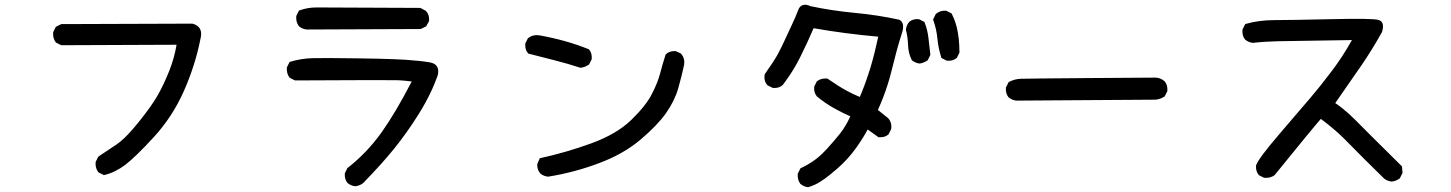

<svg xmlns="http://www.w3.org/2000/svg" viewBox="-20 -738 6040 799"><path d="M410.6 -10.3 391.1 -20 389.6 -21 388.7 -22Q376 -39.1 377.9 -63V-64L378.4 -64.9L388.2 -84.5L389.2 -85.9L390.1 -86.9Q429.2 -112.3 466.3 -137.7Q473.6 -142.6 481.4 -149.2Q489.3 -155.8 498 -164.1Q506.8 -172.4 516.4 -182.6Q525.9 -192.9 535.9 -204.6Q545.9 -216.3 557.1 -230Q611.3 -297.4 636.5 -341.8Q661.6 -386.2 684.1 -442.4Q705.1 -495.1 714.8 -551.8L236.3 -549.8H234.9L233.9 -550.3L214.4 -560.1L212.9 -561L211.9 -562Q199.2 -579.1 201.2 -603V-604L201.7 -605L211.4 -624.5L212.4 -626.5L214.4 -627.4L233.9 -637.2L234.9 -637.7H236.3L779.3 -639.6H779.8H780.8Q795.9 -635.7 804.9 -627.2Q814 -618.7 816.2 -606.2Q818.4 -593.8 814.5 -577.6Q792.5 -465.8 745.1 -358.9Q697.3 -251.5 620.1 -167.5Q581.5 -125.5 551.8 -96.7Q522 -67.9 501 -51.8Q458.5 -20 414.6 -9.8L412.1 -9.3Z M1457.5 37.1Q1439.9 34.7 1426.8 23.9L1426.3 23.4Q1413.1 7.8 1415 -16.1V-17.1L1415.5 -18.1L1425.3 -37.6L1425.8 -39.1L1427.2 -39.6Q1508.3 -103.5 1567.4 -186.5Q1625 -267.1 1693.4 -398.9Q1684.6 -399.9 1676.3 -400.9Q1668 -401.9 1659.4 -402.6Q1650.9 -403.3 1642.3 -403.8Q1633.8 -404.3 1625 -404.3Q1585 -405.3 1209 -403.3H1207.5L1206.5 -403.8L1187 -413.6L1185.5 -414.6L1184.6 -415.5Q1171.9 -432.6 1173.8 -456.5V-457.5L1174.3 -458.5L1184.1 -478L1185.5 -480.5L1188 -481Q1233.4 -495.1 1285.6 -496.1Q1336.9 -497.1 1471.7 -495.1Q1516.6 -494.6 1553.5 -493.7Q1590.3 -492.7 1618.7 -491.7Q1647 -490.7 1667.5 -489.3Q1728 -485.4 1768.6 -478.5Q1770.5 -478 1772.5 -477.5Q1774.4 -477.1 1776.4 -476.6Q1785.6 -474.1 1791.7 -469Q1797.9 -463.9 1800.8 -456.8Q1803.7 -449.7 1803.7 -440.7Q1803.7 -431.6 1800.8 -421.4L1800.3 -420.9Q1790 -392.6 1777.6 -365.2Q1765.1 -337.9 1750.7 -311.5Q1736.3 -285.2 1720.2 -259.8Q1671.9 -183.1 1619.9 -118.9Q1567.9 -54.7 1491.7 23.4L1491.2 23.9L1490.7 24.4Q1476.1 35.2 1458.5 37.1H1458ZM1256.3 -615.2Q1237.8 -617.2 1224.6 -628.4L1224.1 -628.9L1223.6 -629.4Q1210.9 -646.5 1212.9 -670.4V-671.4L1213.4 -672.4L1223.1 -691.9L1224.1 -694.3L1226.6 -694.8Q1259.8 -707 1296.9 -707Q1333 -707 1727.5 -705.1H1729L1730.5 -704.6L1752 -692.9L1752.4 -692.4L1753.4 -691.4Q1767.6 -675.8 1765.6 -651.9V-650.4L1765.1 -649.4L1754.4 -629.9L1753.4 -628.4L1751.5 -627.4L1731.9 -617.7L1731 -617.2H1729.5L1256.8 -615.2Z M2260.3 -2.9Q2242.7 -4.9 2230 -14.6L2229.5 -15.1V-15.6Q2214.8 -29.8 2215.8 -54.2V-55.2L2216.3 -56.2L2225.1 -76.7L2226.1 -79.1L2229 -80.1Q2336.4 -103.5 2442.4 -142.1Q2547.4 -180.7 2607.9 -239.7Q2668 -298.3 2692.4 -346.2Q2717.3 -394.5 2727.1 -432.6Q2737.3 -471.2 2749.5 -509.8V-510.7L2751 -511.7Q2757.8 -519 2767.8 -522.5Q2777.8 -525.9 2790.5 -525.4H2791.5L2792.5 -524.9L2812 -516.1L2813 -515.6L2814 -514.6Q2830.6 -496.1 2827.1 -470.2V-469.7V-469.2Q2816.4 -419.4 2802.2 -369.6Q2787.6 -318.8 2751.5 -267.1Q2715.3 -215.8 2644.5 -156.2Q2573.2 -96.2 2471.7 -58.6Q2370.6 -20.5 2261.7 -2.9H2260.7ZM2393.6 -456.5Q2341.3 -473.6 2287.1 -487.3Q2232.9 -501 2180.2 -514.6L2178.2 -515.1L2177.2 -516.6Q2170.4 -524.4 2167.7 -534.4Q2165 -544.4 2166 -556.2V-557.1L2166.5 -558.1L2176.3 -577.6L2176.8 -579.1L2178.2 -579.6Q2197.8 -595.2 2225.6 -590.8Q2279.8 -581.1 2329.8 -567.1Q2379.9 -553.2 2428.7 -533.7L2430.2 -533.2L2431.2 -532.2Q2438 -524.4 2440.7 -514.4Q2443.4 -504.4 2442.4 -492.7V-491.7L2441.9 -490.7L2432.1 -471.2L2431.2 -469.7L2430.2 -468.8Q2427.2 -466.8 2424.1 -465.1Q2420.9 -463.4 2417.5 -461.9Q2414.1 -460.4 2410.6 -459.2Q2407.2 -458 2403.6 -457.3Q2399.9 -456.5 2396 -456.1H2395Z M3342.3 41Q3333.5 40 3325.9 36.6Q3318.4 33.2 3311.5 27.8L3311 27.3L3310.5 26.9Q3297.9 9.8 3299.8 -14.2V-15.1L3300.3 -16.1L3310.1 -35.6L3311 -37.6L3313 -38.6Q3341.8 -51.8 3367.7 -70.3Q3376.5 -76.2 3385 -83.5Q3393.6 -90.8 3402.6 -99.4Q3411.6 -107.9 3420.4 -117.7Q3447.8 -147.5 3475.1 -181.2Q3500 -212.9 3518.6 -253.9Q3483.9 -269 3450.2 -288.1Q3413.6 -308.6 3379.9 -336.4L3379.4 -336.9Q3366.2 -352.5 3368.2 -376.5V-377.4L3368.7 -378.4L3378.4 -397.9L3379.4 -399.4L3380.4 -400.4Q3397.5 -413.1 3421.4 -411.1H3422.9L3424.3 -410.2Q3472.7 -377 3502.9 -360.8Q3530.3 -345.7 3558.1 -334.5Q3563.5 -347.2 3568.4 -359.6Q3573.2 -372.1 3577.9 -384.3Q3582.5 -396.5 3586.7 -408.9Q3590.8 -421.4 3595 -433.8Q3599.1 -446.3 3603 -458.5Q3621.1 -520.5 3634.8 -585.4Q3567.4 -591.3 3500 -600.1Q3432.1 -608.9 3365.7 -620.6Q3352.5 -589.4 3338.6 -559.6Q3324.7 -529.8 3310.1 -500.5Q3299.8 -480 3288.3 -460.2Q3276.9 -440.4 3263.9 -421.4Q3251 -402.3 3237.3 -384.3L3236.8 -383.8L3236.3 -383.3Q3228.5 -376.5 3218.5 -373.8Q3208.5 -371.1 3196.8 -372.1H3195.8L3194.8 -372.6L3175.3 -382.3L3174.3 -382.8L3173.3 -383.8Q3157.7 -401.4 3162.1 -427.7L3162.6 -429.2L3163.1 -430.2Q3200.2 -482.4 3215.6 -510.5Q3231 -538.6 3245.1 -569.8Q3259.3 -601.1 3274.9 -633.8Q3290.5 -666.5 3301.3 -695.3Q3307.1 -712.4 3321 -716.8Q3335 -721.2 3352.5 -712.4Q3441.9 -693.4 3535.6 -684.6Q3630.9 -675.8 3721.2 -656.2L3721.7 -655.8H3722.7Q3745.1 -643.6 3735.4 -606.9Q3722.2 -565.9 3710.9 -524.4Q3699.7 -482.9 3689.5 -440.9Q3682.6 -413.6 3674.1 -386.5Q3665.5 -359.4 3655.3 -332.8Q3645 -306.2 3633.3 -280.3L3674.3 -247.6H3674.8L3675.3 -247.1Q3692.9 -227.5 3688.5 -201.2V-200.2L3688 -199.7L3678.2 -180.2L3677.7 -178.7L3676.8 -178.2Q3668.9 -171.4 3658.9 -168.7Q3648.9 -166 3637.2 -167H3635.7L3634.3 -168L3590.8 -199.2Q3573.2 -165.5 3542 -121.6Q3507.3 -73.2 3462.9 -35.2Q3448.2 -22.5 3435.8 -12.5Q3423.3 -2.4 3413.1 5.1Q3402.8 12.7 3394.5 17.6Q3382.8 25.4 3370.1 31Q3357.4 36.6 3344.7 40.5L3343.3 41ZM3806.2 -473.6Q3788.6 -476.1 3775.4 -486.8L3774.4 -487.3L3773.9 -488.8Q3759.8 -517.1 3758.8 -550.8Q3757.8 -582 3750 -613.8V-614.7V-615.7Q3752.4 -633.3 3763.2 -646.5L3763.7 -647Q3771.5 -653.8 3781.5 -656.5Q3791.5 -659.2 3803.2 -658.2H3804.2L3805.2 -657.7L3824.7 -647.9L3826.7 -647L3827.6 -644.5Q3839.8 -614.7 3843.8 -579.1Q3847.7 -544.4 3851.6 -511.2V-509.8L3851.1 -508.3L3841.3 -488.8L3840.3 -487.3L3839.4 -486.3Q3836.4 -484.4 3833.3 -482.7Q3830.1 -481 3826.9 -479.5Q3823.7 -478 3820.6 -476.8Q3817.4 -475.6 3814 -474.9Q3810.5 -474.1 3807.1 -473.6H3806.6ZM3919.4 -485.8 3899.9 -495.6 3897.5 -497.1 3897 -499Q3884.8 -537.1 3880.9 -578.1Q3877 -617.7 3863.8 -654.3L3862.8 -656.7L3863.8 -658.7L3873.5 -678.2L3874 -679.2L3875 -680.2Q3892.6 -695.3 3916.5 -693.4H3917.5L3918.5 -692.9L3938 -683.1L3939.9 -682.1L3940.9 -680.2Q3959 -644.5 3965.8 -604Q3968.3 -590.8 3969.7 -576.9Q3971.2 -563 3971.9 -549.1Q3972.7 -535.2 3972.7 -520.5V-519L3972.2 -518.1L3962.4 -498.5L3961.9 -497.1L3960.9 -496.6Q3955.6 -492.2 3949.5 -489.5Q3943.4 -486.8 3936.3 -485.8Q3929.2 -484.9 3921.4 -485.4H3920.4Z M4208.5 -319.3Q4190.9 -321.8 4177.7 -332.5L4177.2 -333Q4164.1 -348.6 4166 -372.6V-373.5L4166.5 -374.5L4176.3 -394L4177.2 -396L4178.7 -397Q4201.7 -409.2 4228.5 -410.2Q4253.9 -411.1 4503.9 -413.1Q4753.9 -415 4787.1 -415Q4809.1 -415 4826.2 -399.9L4826.7 -399.4Q4839.8 -383.8 4837.9 -359.9V-358.9L4837.4 -357.9L4827.6 -338.4L4826.7 -336.9L4825.2 -335.9Q4808.6 -325.2 4789.6 -323.2H4789.1L4209 -319.3Z M5771 17.6Q5753.4 15.6 5739.7 4.9L5739.3 4.4Q5645.5 -87.4 5589.4 -145Q5583 -151.9 5576.2 -158.4Q5569.3 -165 5562.5 -171.6Q5555.7 -178.2 5548.6 -184.6Q5541.5 -190.9 5534.4 -197Q5527.3 -203.1 5520 -209.2Q5512.7 -215.3 5505.6 -220.9Q5498.5 -226.6 5491.2 -232.2Q5483.9 -237.8 5476.6 -243.2Q5445.8 -208.5 5284.7 -9.8L5284.2 -9.3L5283.7 -8.8Q5266.6 3.9 5241.7 2H5240.7L5239.7 1.5L5220.2 -8.3L5218.8 -8.8L5218.3 -9.8Q5205.1 -25.4 5207 -49.3V-50.3L5207.5 -50.8Q5217.3 -79.1 5305.7 -182.1Q5393.1 -284.2 5434.1 -332Q5475.1 -379.9 5522.5 -442.9Q5567.4 -502 5606 -571.3Q5351.6 -567.4 5298.3 -566.4Q5244.6 -565.4 5193.8 -559.6H5193.4H5192.9Q5175.3 -562 5162.1 -572.8L5161.6 -573.2Q5148.4 -588.9 5150.4 -613.8V-614.7L5150.9 -615.7L5160.6 -635.3L5162.1 -637.7L5164.6 -638.7Q5219.7 -654.3 5282.7 -654.3Q5344.7 -654.3 5519.5 -658.2Q5606.4 -660.2 5655.8 -659.4Q5705.1 -658.7 5717.3 -654.8Q5743.7 -646.5 5731.4 -605L5731 -604L5730.5 -603.5Q5691.4 -533.2 5646.5 -467.3Q5602.5 -403.8 5536.6 -309.1Q5551.8 -298.8 5565.9 -287.6Q5580.1 -276.4 5593.3 -264.4Q5606.4 -252.4 5619.6 -239.3Q5659.7 -198.2 5812.5 -47.4L5814.5 -45.4V-43.5L5816.4 -20V-18.6L5815.9 -17.1L5806.2 2.4L5805.2 3.9L5804.2 4.9Q5796.9 10.3 5788.8 13.4Q5780.8 16.6 5772 17.6H5771.5Z"/></svg>

Font: NaikaiFont
Style: SemiBold
Weight: 600
Version: Version 1.89